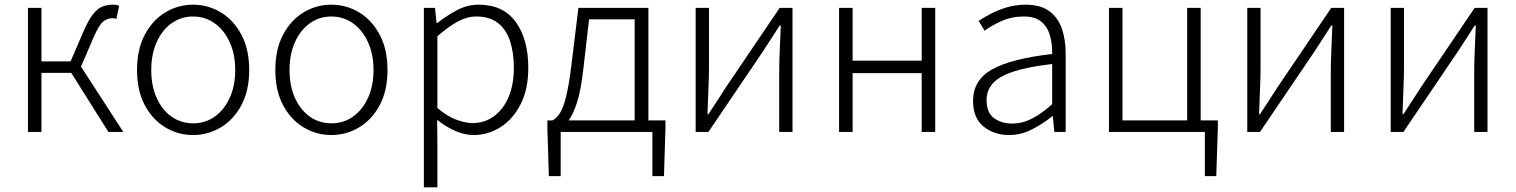

<svg xmlns="http://www.w3.org/2000/svg" viewBox="-20 -567 6512 825"><path d="M100.1 0V-533.2H158.2V-303.2H283.2L338.9 -432.1Q359.9 -481 379.4 -505.6Q398.9 -530.3 419.7 -538.6Q440.4 -546.9 464.8 -546.9Q481.9 -546.9 492.2 -542L480 -485.8Q474.6 -487.3 471.9 -488Q469.2 -488.8 462.9 -488.8Q441.9 -488.8 423.6 -474.4Q405.3 -460 381.8 -405.8L328.1 -280.8L509.8 0H445.8L286.1 -253.9H158.2V0Z M809.6 13.2Q745.1 13.2 690.2 -19.8Q635.3 -52.7 602.1 -115.2Q568.8 -177.7 568.8 -266.1Q568.8 -355 602.1 -417.7Q635.3 -480.5 690.2 -513.7Q745.1 -546.9 809.6 -546.9Q874 -546.9 929 -513.7Q983.9 -480.5 1017.3 -417.7Q1050.8 -355 1050.8 -266.1Q1050.8 -177.7 1017.3 -115.2Q983.9 -52.7 929 -19.8Q874 13.2 809.6 13.2ZM809.6 -37.1Q861.8 -37.1 902.6 -65.9Q943.4 -94.7 967 -146.5Q990.7 -198.2 990.7 -266.1Q990.7 -334 967 -385.7Q943.4 -437.5 902.6 -466.8Q861.8 -496.1 809.6 -496.1Q757.8 -496.1 717 -466.8Q676.3 -437.5 653.1 -385.7Q629.9 -334 629.9 -266.1Q629.9 -198.2 653.1 -146.5Q676.3 -94.7 717 -65.9Q757.8 -37.1 809.6 -37.1Z M1403.8 13.2Q1339.4 13.2 1284.4 -19.8Q1229.5 -52.7 1196.3 -115.2Q1163.1 -177.7 1163.1 -266.1Q1163.1 -355 1196.3 -417.7Q1229.5 -480.5 1284.4 -513.7Q1339.4 -546.9 1403.8 -546.9Q1468.3 -546.9 1523.2 -513.7Q1578.1 -480.5 1611.6 -417.7Q1645 -355 1645 -266.1Q1645 -177.7 1611.6 -115.2Q1578.1 -52.7 1523.2 -19.8Q1468.3 13.2 1403.8 13.2ZM1403.8 -37.1Q1456.1 -37.1 1496.8 -65.9Q1537.6 -94.7 1561.3 -146.5Q1585 -198.2 1585 -266.1Q1585 -334 1561.3 -385.7Q1537.6 -437.5 1496.8 -466.8Q1456.1 -496.1 1403.8 -496.1Q1352.1 -496.1 1311.3 -466.8Q1270.5 -437.5 1247.3 -385.7Q1224.1 -334 1224.1 -266.1Q1224.1 -198.2 1247.3 -146.5Q1270.5 -94.7 1311.3 -65.9Q1352.1 -37.1 1403.8 -37.1Z M1801.3 237.8V-533.2H1849.1L1856 -467.8H1858.4Q1897 -498 1942.1 -522.5Q1987.3 -546.9 2036.1 -546.9Q2142.6 -546.9 2196.3 -472.4Q2250 -397.9 2250 -274.9Q2250 -184.1 2217.3 -119.6Q2184.6 -55.2 2131.1 -21Q2077.6 13.2 2015.1 13.2Q1977.5 13.2 1938 -3.7Q1898.4 -20.5 1858.4 -51.8L1859.4 45.9V237.8ZM2010.3 -38.1Q2062 -38.1 2102.3 -67.4Q2142.6 -96.7 2165.3 -150.1Q2188 -203.6 2188 -274.9Q2188 -338.9 2172.1 -388.9Q2156.2 -439 2120.4 -467.5Q2084.5 -496.1 2025.4 -496.1Q1986.8 -496.1 1946.3 -474.1Q1905.8 -452.1 1859.4 -411.1V-103Q1901.9 -66.9 1941.4 -52.5Q1981 -38.1 2010.3 -38.1Z M2487.3 -276.9Q2476.6 -179.7 2459.7 -127.7Q2442.9 -75.7 2423.3 -49.8H2707V-483.9H2511.2ZM2389.2 0V189.9H2338.4L2332 -15.1V-49.8H2354Q2370.1 -58.1 2384.3 -78.4Q2398.4 -98.6 2411.1 -146.7Q2423.8 -194.8 2435.1 -286.1L2465.3 -533.2H2766.1V-49.8H2839.4V-15.1L2833 189.9H2783.2V0Z M2969.2 0V-533.2H3026.4V-275.9Q3026.4 -233.4 3023.9 -181.4Q3021.5 -129.4 3020 -76.2H3023.9Q3040 -100.6 3061.8 -134Q3083.5 -167.5 3099.1 -191.9L3330.1 -533.2H3385.3V0H3328.1V-255.9Q3328.1 -300.3 3330.6 -352.1Q3333 -403.8 3335 -457H3330.1Q3314.5 -432.1 3292.7 -399.2Q3271 -366.2 3255.4 -341.8L3023.9 0Z M3585.4 0V-533.2H3643.6V-306.2H3940.4V-533.2H3998.5V0H3940.4V-252.9H3643.6V0Z M4315.9 13.2Q4251.5 13.2 4206.3 -23.2Q4161.1 -59.6 4161.1 -133.8Q4161.1 -222.7 4242.9 -268.8Q4324.7 -314.9 4501 -335Q4502 -374.5 4492.4 -411.4Q4482.9 -448.2 4456.3 -472.2Q4429.7 -496.1 4378.9 -496.1Q4326.7 -496.1 4282.7 -476.1Q4238.8 -456.1 4210.9 -435.1L4185.1 -477.1Q4205.6 -491.2 4236.3 -507.3Q4267.1 -523.4 4305.4 -535.2Q4343.8 -546.9 4387.2 -546.9Q4450.7 -546.9 4488.3 -519.3Q4525.9 -491.7 4542.5 -444.3Q4559.1 -397 4559.1 -337.9V0H4510.3L4503.9 -67.9H4502Q4461.4 -35.2 4414.3 -11Q4367.2 13.2 4315.9 13.2ZM4328.1 -36.1Q4372.6 -36.1 4413.3 -56.9Q4454.1 -77.6 4501 -119.1V-292Q4396 -279.8 4334.2 -259.3Q4272.5 -238.8 4245.8 -208.5Q4219.2 -178.2 4219.2 -137.2Q4219.2 -82 4251.5 -59.1Q4283.7 -36.1 4328.1 -36.1Z M5157.2 189.9V0H4745.1V-533.2H4803.2V-49.8H5081.1V-533.2H5139.2V-49.8H5212.9V-15.1L5206.1 189.9Z M5339.4 0V-533.2H5396.5V-275.9Q5396.5 -233.4 5394 -181.4Q5391.6 -129.4 5390.1 -76.2H5394Q5410.2 -100.6 5431.9 -134Q5453.6 -167.5 5469.2 -191.9L5700.2 -533.2H5755.4V0H5698.2V-255.9Q5698.2 -300.3 5700.7 -352.1Q5703.1 -403.8 5705.1 -457H5700.2Q5684.6 -432.1 5662.8 -399.2Q5641.1 -366.2 5625.5 -341.8L5394 0Z M5955.6 0V-533.2H6012.7V-275.9Q6012.7 -233.4 6010.3 -181.4Q6007.8 -129.4 6006.3 -76.2H6010.3Q6026.4 -100.6 6048.1 -134Q6069.8 -167.5 6085.4 -191.9L6316.4 -533.2H6371.6V0H6314.5V-255.9Q6314.5 -300.3 6316.9 -352.1Q6319.3 -403.8 6321.3 -457H6316.4Q6300.8 -432.1 6279.1 -399.2Q6257.3 -366.2 6241.7 -341.8L6010.3 0Z"/></svg>

Font: Source Han Sans CN Light
Style: Regular
Weight: 300
Designer: Ryoko NISHIZUKA  (kana, bopomofo & ideographs); Paul D. Hunt (Latin, Greek & Cyrillic); Sandoll Communications , Soo-you
Foundry: Adobe
Version: Version 2.000;hotconv 1.0.107;makeotfexe 2.5.65593